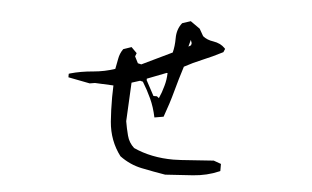

<svg xmlns="http://www.w3.org/2000/svg" viewBox="-43 -738 1087 669"><g transform="rotate(5 500.0 -403.5)"><path d="M351.6 -300.8Q348.6 -338.9 348.6 -386.2Q348.6 -402.3 349.6 -427.2L284.7 -430.2L266.6 -427.2L190.9 -441.9V-446.3V-454.1L194.8 -455.6Q232.4 -466.3 275.4 -469.7Q315.4 -473.1 351.1 -485.4Q354.5 -501.5 357.9 -520.8Q361.3 -540 371.6 -554.7L372.6 -556.2L400.9 -565.9L420.4 -546.4L416 -534.7L427.7 -511.7L439.9 -508.8L545.4 -559.6Q551.3 -582 551.3 -609.9Q551.3 -641.6 568.8 -663.6L570.3 -664.6L598.6 -673.8L631.8 -650.4L646 -625.5Q661.1 -613.3 683.1 -610.4Q708.5 -606.4 723.6 -590.8L726.1 -587.9L721.2 -576.2Q685.1 -557.6 651.4 -543.7Q617.7 -529.8 588.4 -513.7Q574.2 -469.2 562.5 -425.8Q550.8 -382.3 533.2 -334L501.5 -328.6Q494.1 -364.3 480.7 -393.3Q467.3 -422.4 450.7 -449.2L440.9 -451.7L411.6 -442.4L404.8 -307.1Q408.7 -283.2 415.5 -257.3Q421.9 -232.9 440.4 -216.3Q502.4 -188 580.1 -188Q593.8 -188 607.9 -189L720.7 -196.8L746.6 -187.5V-162.6L743.2 -161.1Q701.7 -143.1 653.3 -139.6Q605 -136.2 556.2 -133.3Q514.6 -140.1 472.9 -148.7Q431.2 -157.2 395.5 -183.6Q356.9 -234.4 351.6 -300.8ZM491.7 -402.8H503.9L511.2 -397Q520.5 -417.5 526.9 -441.4Q533.2 -462.9 533.7 -486.8H530.3L463.4 -460.9V-455.6ZM599.1 -585.4 606.9 -590.3 608.4 -597.7 604.5 -608.9 598.1 -585.4Z"/></g></svg>

Font: Bakudai
Style: Medium
Weight: 500
Version: Version 1.48